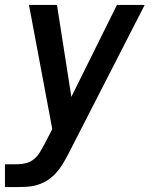

<svg xmlns="http://www.w3.org/2000/svg" viewBox="-21 -540 641 775"><path d="M-1 215V123H50Q67 123 84.5 118.5Q102 114 116.5 102Q131 90 140 74.5Q149 59 158 43L190 -19L96 -520H209L267 -149L451 -520H563L253 85Q243 104 231.5 123Q220 142 205 158.5Q190 175 171.5 187Q153 199 132.5 205.5Q112 212 91.5 213.5Q71 215 50 215Z"/></svg>

Font: Iosevka SS04 Semibold Extended
Style: Italic
Weight: 600
Width: 7
Italic angle: -9°
Monospace: yes
Designer: Belleve Invis
Foundry: Belleve Invis
Version: Version 19.0.0; ttfautohint (v1.8.4)